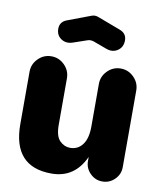

<svg xmlns="http://www.w3.org/2000/svg" viewBox="-88 -857 794 941"><g transform="rotate(10 309.0 -386.5)"><path d="M391 -636 323 -661Q306 -666 293 -661L226 -638Q193 -626 167.5 -642.5Q142 -659 142 -692Q142 -726 175 -739L292 -783Q308 -789 324 -783L441 -739Q474 -726 474 -692Q474 -658 448.5 -641Q423 -624 391 -636ZM232 13Q40 13 40 -199V-460Q40 -498 67.5 -525.5Q95 -553 133 -553Q171 -553 198.5 -525.5Q226 -498 226 -460V-228Q226 -172 248.5 -149.5Q271 -127 300 -127Q339 -127 362 -158Q385 -189 385 -248V-460Q385 -498 412.5 -525.5Q440 -553 478 -553Q516 -553 543.5 -525.5Q571 -498 571 -460V-78Q571 -43 545.5 -17.5Q520 8 484 8Q449 8 423.5 -17.5Q398 -43 398 -78V-99Q347 13 232 13Z"/></g></svg>

Font: Jellee Roman
Style: Regular
Weight: 400
Designer: Alfredo Marco Pradil
Foundry: Alfredo Marco Pradil
Version: Version 1.016;PS 001.016;hotconv 1.0.88;makeotf.lib2.5.64775